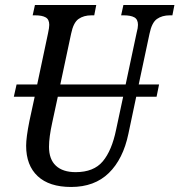

<svg xmlns="http://www.w3.org/2000/svg" viewBox="-20 -734 714 764"><path d="M674 -714 666 -673H656Q625 -673 604.5 -658.5Q584 -644 575 -600L532 -398H613L603 -349H522L491 -202Q470 -101 413 -45.5Q356 10 263 10Q176 10 130 -33Q84 -76 84 -154Q84 -187 97 -252L118 -349H35L46 -398H128L171 -601Q176 -624 176 -635Q176 -657 161.5 -665Q147 -673 120 -673H110L119 -714H363L355 -673H344Q313 -673 292.5 -658.5Q272 -644 263 -600L220 -398H480L524 -605Q529 -623 529 -635Q529 -657 514.5 -665Q500 -673 472 -673H462L471 -714ZM470 -349H210L188 -247Q175 -188 175 -150Q175 -100 202.5 -74.5Q230 -49 281 -49Q353 -49 389 -92Q425 -135 442 -218Z"/></svg>

Font: Noto Serif Cond
Style: Italic
Weight: 400
Width: 3
Italic angle: -12°
Designer: Monotype Design Team
Foundry: Monotype Imaging Inc.
Version: Version 1.001